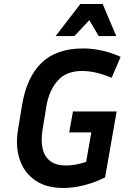

<svg xmlns="http://www.w3.org/2000/svg" viewBox="-20 -933 643 963"><path d="M507 -43Q450 -15 396 -2.5Q342 10 298 10Q212 10 156.5 -28.5Q101 -67 79 -132.5Q57 -198 70 -280L90 -402Q113 -545 188 -617.5Q263 -690 396 -690Q440 -690 486.5 -680.5Q533 -671 585 -648L540 -543Q493 -562 458 -569.5Q423 -577 391 -577Q312 -577 269 -528Q226 -479 213 -402L193 -280Q185 -229 193.5 -189Q202 -149 231 -126Q260 -103 312 -103Q332 -103 356.5 -107Q381 -111 412 -121L438 -269H327L346 -374H565ZM475 -752 428 -832 353 -752H259L383 -913H495L563 -752Z"/></svg>

Font: Inria Sans
Style: Bold Italic
Weight: 700
Italic angle: -10°
Designer: Black Foundry Team
Foundry: Black Foundry
Version: Version 1.2; ttfautohint (v1.8.3)